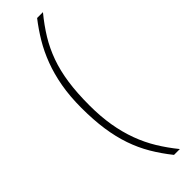

<svg xmlns="http://www.w3.org/2000/svg" viewBox="-323 -836 952 952"><g transform="rotate(-45 153.0 -360.0)"><path d="M261 120H220Q180 70 150 19Q120 -32 100 -90Q80 -148 70 -216.5Q60 -285 60 -370Q60 -450 72 -517Q84 -584 105.5 -641Q127 -698 156 -746.5Q185 -795 220 -840H261Q219 -789 188.5 -739Q158 -689 137.5 -632Q117 -575 107 -506.5Q97 -438 97 -350Q97 -272 108 -207Q119 -142 140 -85Q161 -28 191.5 22Q222 72 261 120Z"/></g></svg>

Font: Tanohe Sans ExtraLight
Style: Regular
Weight: 250
Designer: Village Type and Design LLC & Cristiano Sobral
Foundry: Cooper Hewitt Smithsonian Design Museum
Version: Version 1.00;September 29, 2021;FontCreator 13.0.0.2655 64-b